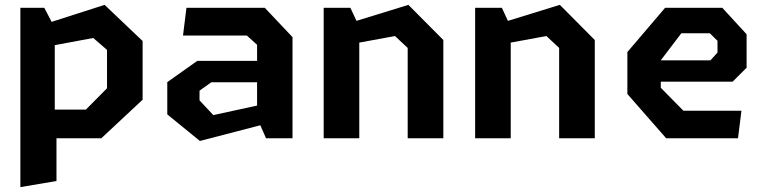

<svg xmlns="http://www.w3.org/2000/svg" viewBox="-20 -566 3140 786"><path d="M63.4 -534.2H161.3L204.2 -451.9V-88.6L211.2 -60.4V175L63.4 200ZM135.7 -117.4H331.6L418.1 -204.7V-361.8L361.8 -410.5L135.7 -368.4V-458.7L408.2 -546.1L563.8 -398.1V-157.8L394.8 0H135.7Z M1032.4 -83.4V-382.7L990.4 -420.6H729.2L743.3 -534.2H1063.8L1177.5 -413.9V0H1069.1ZM664.8 -97.8V-229.8L787.6 -316.8H1076.5V-229.2H845L796.8 -194.8V-155.2L853.2 -94.8L1076.5 -143.4V-61.2L798.3 11.1Z M1649 -369.8 1596.9 -418.5 1368.3 -376.4V-458.7L1651.8 -546.1L1794.9 -402.2V0H1649ZM1305.1 -534.2H1414.4L1450.8 -455.7V0H1305.1Z M2269 -369.8 2216.9 -418.5 1988.3 -376.4V-458.7L2271.8 -546.1L2414.9 -402.2V0H2269ZM1925.1 -534.2H2034.4L2070.8 -455.7V0H1925.1Z M2548.3 -181.2V-352.9L2702.9 -534.2H2936.7L3036.4 -425.8V-288.8L2979.2 -231.8H2651.1V-319.1H2888.4L2917.2 -350.8V-398.9L2885.9 -429.8H2769.2L2685.1 -319.2V-206.7L2777.6 -112.8H3015.3L3001.2 0H2707.1Z"/></svg>

Font: Monaspace Krypton Var ExLight
Style: Regular
Weight: 200
Designer: Riley Cran and the Lettermatic Team
Version: Version 1.200 (Monaspace Krypton Var)